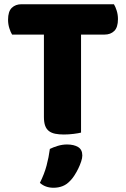

<svg xmlns="http://www.w3.org/2000/svg" viewBox="-20 -629 596 905"><path d="M37 -466Q30 -477 24 -496Q18 -515 18 -536Q18 -575 35.5 -592Q53 -609 81 -609H517Q524 -598 530 -579Q536 -560 536 -539Q536 -500 518.5 -483Q501 -466 473 -466H362V-4Q351 -1 327.5 2Q304 5 281 5Q258 5 240.5 1.5Q223 -2 211 -11Q199 -20 193 -36Q187 -52 187 -78V-466ZM311 223Q294 241 274.5 248.5Q255 256 232 256Q194 256 168 233Q189 191 199.5 151.5Q210 112 215 73Q231 65 252.5 58.5Q274 52 296 52Q328 52 348 64Q368 76 368 104Q368 116 362.5 132.5Q357 149 349 165.5Q341 182 331 197.5Q321 213 311 223Z"/></svg>

Font: Baloo Tammudu
Style: Regular
Weight: 400
Designer: Omkar Shende and Ek Type
Foundry: Ek Type
Version: Version 1.443;PS 1.000;hotconv 16.6.51;makeotf.lib2.5.65220;